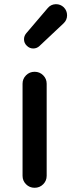

<svg xmlns="http://www.w3.org/2000/svg" viewBox="-20 -890 338 910"><path d="M86.9 -56.6V-493.2Q86.9 -516.6 103.5 -533.2Q120.1 -549.8 144 -549.8Q168 -549.8 184.6 -533.2Q201.2 -516.6 201.2 -493.2V-56.6Q201.2 -33.2 184.6 -16.6Q168 0 144 0Q120.1 0 103.5 -16.6Q86.9 -33.2 86.9 -56.6ZM167 -671.9Q154.3 -660.2 137.7 -660.2Q120.1 -660.2 107.4 -672.9Q93.8 -685.5 93.8 -704.1Q93.8 -719.7 104.5 -732.4L206.1 -851.6Q220.7 -869.1 243.2 -870.1Q245.1 -870.1 246.1 -870.1Q266.6 -870.1 282.2 -855.5Q297.9 -839.8 297.9 -817.4Q297.9 -794.9 281.2 -779.3Z"/></svg>

Font: Gen Jyuu GothicX Medium
Style: Regular
Weight: 500
Designer: Ryoko NISHIZUKA (kana &amp; ideographs); Paul D. Hunt (Latin, Greek &amp; Cyrillic); Wenlong ZHANG (bopomofo); Sandoll C
Version: Version 1.058.20140828